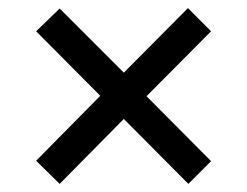

<svg xmlns="http://www.w3.org/2000/svg" viewBox="-20 -595 609 473"><path d="M69 -199 227 -359 69 -518 127 -574 285 -416 443 -575 500 -518 341 -358 500 -198 444 -142 285 -302 127 -142Z"/></svg>

Font: Noto Serif Sinhala Black
Style: Regular
Weight: 900
Designer: Jelle Bosma - Monotype Design Team
Foundry: Monotype Imaging Inc.
Version: Version 2.007; ttfautohint (v1.8.4.7-5d5b)